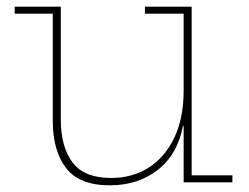

<svg xmlns="http://www.w3.org/2000/svg" viewBox="-20 -546 745 575"><path d="M530 -505H414V-526H554V-21H676V0H530ZM162 -526V-189Q162 -106.5 197 -59.8Q232 -13 313 -13Q376.5 -13 425.5 -44.2Q474.5 -75.5 502.2 -134Q530 -192.5 530 -275L539 -169H528Q511.5 -83 452.2 -37Q393 9 309 9Q217.5 9 177.8 -42.8Q138 -94.5 138 -185V-505H24V-526Z"/></svg>

Font: Hepta Slab ExtraLight ExtraLight
Style: Regular
Weight: 250
Version: Version 1.102